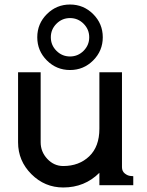

<svg xmlns="http://www.w3.org/2000/svg" viewBox="-20 -820 650 850"><path d="M60 -500H160V-190Q160 -148 189.5 -116.5Q219 -85 260 -85Q330 -85 375 -128Q420 -171 420 -250V-500H520V-80Q520 -62 532.5 -52Q545 -42 558 -41L570 -40V0H420V-55Q355 10 260 10Q178 10 119 -49Q60 -108 60 -190ZM230 -715Q205 -690 205 -655Q205 -620 230 -595Q255 -570 290 -570Q325 -570 350 -595Q375 -620 375 -655Q375 -690 350 -715Q325 -740 290 -740Q255 -740 230 -715ZM187.5 -552.5Q145 -595 145 -655Q145 -715 187.5 -757.5Q230 -800 290 -800Q350 -800 392.5 -757.5Q435 -715 435 -655Q435 -595 392.5 -552.5Q350 -510 290 -510Q230 -510 187.5 -552.5Z"/></svg>

Font: Laverick
Style: Regular
Weight: 400
Designer: Daniel Pimley
Foundry: Daniel Pimley
Version: Version 1.000;PS 001.001;hotconv 1.0.56